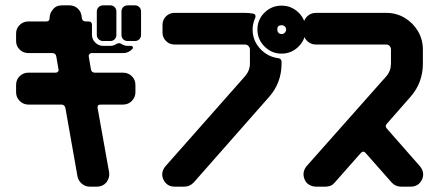

<svg xmlns="http://www.w3.org/2000/svg" viewBox="-20 -696 1638 716"><path d="M506 -566Q506 -556 499.5 -549.5Q493 -543 483 -543H456Q446 -543 439.5 -549.5Q433 -556 433 -566V-653Q433 -663 439.5 -669.5Q446 -676 456 -676H483Q493 -676 499.5 -669.5Q506 -663 506 -653ZM414 -566Q414 -556 407.5 -549.5Q401 -543 392 -543H364Q355 -543 348 -549.5Q341 -556 341 -566V-653Q341 -663 348 -669.5Q355 -676 364 -676H392Q401 -676 407.5 -669.5Q414 -663 414 -653ZM485 -352Q485 -333 471.5 -319.5Q458 -306 439 -306H355Q342 -306 344 -293L387 -53Q390 -34 377 -16Q363 0 342 0H314Q298 0 285 -11Q272 -22 269 -38L224 -293Q221 -306 209 -306H86Q67 -306 53.5 -319.5Q40 -333 40 -352V-379Q40 -399 53.5 -412Q67 -425 86 -425H188Q193 -425 196.5 -429Q200 -433 198 -438L190 -485Q188 -498 175 -498H86Q67 -498 53.5 -511Q40 -524 40 -543V-571Q40 -590 53.5 -603Q67 -616 86 -616H153Q165 -616 165 -629Q165 -646 176 -659Q188 -676 211 -676H239Q256 -676 268.5 -665.5Q281 -655 284 -638L285 -629Q287 -616 300 -616H310Q323 -616 323 -603V-566Q323 -549 335.5 -537Q348 -525 364 -525H392Q404 -525 414 -532Q424 -538 433 -532Q438 -529 443.5 -527Q449 -525 456 -525H468Q473 -525 475 -521Q477 -517 474 -514Q460 -498 439 -498H321Q317 -498 313.5 -494Q310 -490 311 -485L319 -438Q321 -425 334 -425H439Q458 -425 471.5 -412Q485 -399 485 -379Z M1120 -586Q1120 -549 1093.5 -522.5Q1067 -496 1030 -496Q993 -496 966.5 -522.5Q940 -549 940 -586Q940 -623 966.5 -649Q993 -675 1030 -675Q1067 -675 1093.5 -649Q1120 -623 1120 -586ZM1030 -459Q1030 -387 983 -334L702 -15Q687 0 668 0H631Q602 0 589 -27Q578 -53 597 -76L894 -412Q912 -433 912 -459V-511Q912 -519 906.5 -524.5Q901 -530 893 -530H631Q612 -530 599 -543Q586 -556 586 -575V-603Q586 -622 599 -635Q612 -648 631 -648H893Q909 -648 925 -645Q930 -644 932 -639.5Q934 -635 932 -630Q922 -608 922 -586Q922 -545 950 -514.5Q978 -484 1018 -479Q1030 -477 1030 -465ZM1047 -586Q1047 -593 1042 -597.5Q1037 -602 1030 -602Q1014 -602 1014 -586Q1014 -579 1018.5 -574Q1023 -569 1030 -569Q1037 -569 1042 -574Q1047 -579 1047 -586Z M1557 -459Q1557 -387 1510 -334L1423 -235Q1414 -226 1423 -216L1546 -76Q1565 -53 1554 -27Q1541 0 1512 0H1475Q1455 0 1441 -15L1343 -126Q1335 -135 1326 -126L1228 -15Q1216 0 1194 0H1158Q1145 0 1133 -7Q1121 -14 1116 -27Q1105 -53 1123 -76L1421 -412Q1438 -432 1438 -459V-511Q1438 -519 1433 -524.5Q1428 -530 1420 -530H1158Q1139 -530 1125.5 -543Q1112 -556 1112 -575V-603Q1112 -622 1125.5 -635Q1139 -648 1158 -648H1420Q1458 -648 1489 -629.5Q1520 -611 1538.5 -580Q1557 -549 1557 -511Z"/></svg>

Font: Monomaniac One
Style: Regular
Weight: 400
Version: Version 1.000; ttfautohint (v1.8.3)